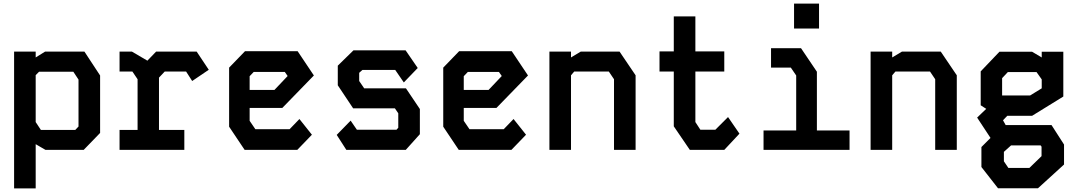

<svg xmlns="http://www.w3.org/2000/svg" viewBox="-20 -840 6040 1076"><path d="M233 -551 180 -518V-551H59V216H180V-32L235 0H449L541 -95V-417L453 -551ZM180 -156V-419L199 -438H391L420 -394V-131L402 -112H209Z M650 -551V-439H722L751 -396V-112H650V0H1013V-112H871V-405L903 -439H1023L1057 -386L1150 -449L1082 -551H855L806 -500L719 -551Z M1353 -553 1264 -461V-130L1351 0H1646L1728 -85L1658 -173L1603 -116H1411L1379 -163V-235H1562L1739 -417L1648 -553ZM1379 -413 1402 -437H1576L1592 -414L1518 -336H1379Z M1961 -558H2253L2321 -459L2243 -378L2195 -448H2011L1993 -432V-386L2021 -345H2255L2333 -229V-88L2254 0H1921L1867 -84L1945 -164L1980 -113H2202L2212 -124V-205L2193 -233H1959L1873 -362V-472Z M2553 -553 2464 -461V-130L2551 0H2846L2928 -85L2858 -173L2803 -116H2611L2579 -163V-235H2762L2939 -417L2848 -553ZM2579 -413 2602 -437H2776L2792 -414L2718 -336H2579Z M3059 -551V0H3180V-418L3198 -439H3392L3421 -396V0H3542V-418L3452 -551H3235L3180 -518V-551Z M3756 -748H3877V-552H4039V-439H3877V-156L3905 -113H3989L4060 -184L4124 -91L4039 0H3846L3756 -132V-439H3676V-552H3756Z M4301 -570V-461H4412L4442 -417V-109H4259V0H4741V-109H4558V-438L4469 -570ZM4430 -680V-820H4570V-680Z M4859 -551V0H4980V-418L4998 -439H5192L5221 -396V0H5342V-418L5252 -551H5035L4980 -518V-551Z M5646 -25H5812L5817 -18V35L5749 101H5631L5606 64V11ZM5596 -402 5628 -436H5789L5818 -395V-345L5753 -305H5596ZM5764 -191 5939 -299V-550H5818V-518L5764 -550H5581L5476 -440V-250L5507 -230L5456 -181L5531 -67L5480 -16V96L5573 215H5797L5943 82V-30L5873 -139H5616L5601 -166L5625 -191Z"/></svg>

Font: Kode Mono
Style: Bold
Weight: 700
Monospace: yes
Designer: Isa Ozler
Foundry: Kadena LLC
Version: Version 1.206;gftools[0.9.28]